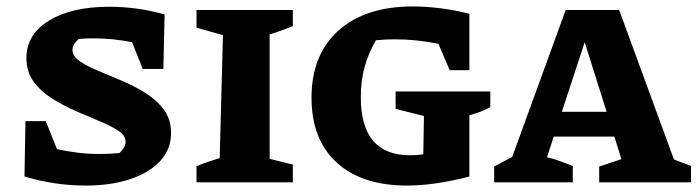

<svg xmlns="http://www.w3.org/2000/svg" viewBox="-20 -566 2165 596"><path d="M246 10Q150 10 56 -18L59 -190H122L157 -103Q189 -96 222 -92Q255 -88 289 -88Q320 -88 351 -91Q358 -98 364 -107Q370 -116 370 -126Q370 -145 347.5 -160Q325 -175 290 -189.5Q255 -204 216 -221Q177 -238 142 -260Q107 -282 84.5 -312.5Q62 -343 62 -386Q62 -459 132 -502Q202 -545 319 -545Q408 -545 491 -521L487 -352H423L390 -435Q331 -447 267 -447Q247 -447 224 -445Q205 -428 205 -411Q205 -392 227 -376.5Q249 -361 284 -346.5Q319 -332 358 -315.5Q397 -299 432 -277Q467 -255 489 -225Q511 -195 511 -153Q511 -103 477.5 -66.5Q444 -30 384.5 -10Q325 10 246 10Z M590 0V-50Q607 -57 624 -63Q641 -69 662 -75L672 -457L590 -480V-535H889V-485Q874 -479 859.5 -473.5Q845 -468 817 -459V-73L889 -55V0Z M1244 10Q1103 10 1025 -61.5Q947 -133 947 -263Q947 -396 1030.5 -471Q1114 -546 1262 -546Q1301 -546 1346 -540.5Q1391 -535 1437 -523V-348H1376L1341 -430Q1273 -444 1205 -444Q1177 -444 1147 -441Q1123 -400 1111.5 -357Q1100 -314 1100 -264Q1100 -84 1253 -84Q1272 -84 1294 -87L1296 -206L1208 -228V-282H1502V-233Q1488 -226 1473 -220Q1458 -214 1437 -208V-18Q1328 10 1244 10Z M2072 -71Q2086 -66 2097 -61.5Q2108 -57 2125 -51V0H1840V-49L1909 -72L1887 -142H1699L1678 -78Q1700 -73 1719 -65.5Q1738 -58 1758 -51V0H1514V-49L1570 -79L1736 -535H1902ZM1724 -219H1863L1795 -435Z"/></svg>

Font: Piazzolla SC
Style: Bold
Weight: 700
Designer: Juan Pablo del Peral
Foundry: Huerta Tipografica
Version: Version 1.330